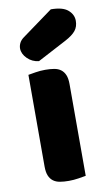

<svg xmlns="http://www.w3.org/2000/svg" viewBox="-86 -788 473 839"><g transform="rotate(-10 150.5 -368.0)"><path d="M202 -744Q254 -744 277.5 -724Q301 -704 301 -676Q301 -650 287 -632.5Q273 -615 241 -598L112 -530Q82 -533 61 -554Q40 -575 40 -599Q40 -611 46 -623Q52 -635 66 -645ZM226 -1Q215 1 193.5 4.5Q172 8 150 8Q128 8 110.5 5Q93 2 81 -7Q69 -16 62.5 -31.5Q56 -47 56 -72V-479Q67 -481 88.5 -484.5Q110 -488 132 -488Q154 -488 171.5 -485Q189 -482 201 -473Q213 -464 219.5 -448.5Q226 -433 226 -408Z"/></g></svg>

Font: Baloo Thambi
Style: Regular
Weight: 400
Designer: Aadarsh Rajan and Ek Type
Foundry: Ek Type
Version: Version 1.100;PS 1.000;hotconv 1.0.88;makeotf.lib2.5.647800;